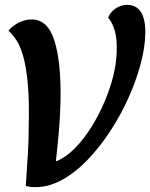

<svg xmlns="http://www.w3.org/2000/svg" viewBox="-20 -760 618 790"><path d="M126 10Q102 10 86 5Q91 -67 94.5 -123.5Q98 -180 98 -232Q101 -342 94.5 -413.5Q88 -485 75.5 -528.5Q63 -572 47 -595.5Q31 -619 15 -634Q29 -652 55.5 -666Q82 -680 110 -680Q177 -680 204.5 -591Q232 -502 229 -345Q228 -286 222.5 -222.5Q217 -159 210 -97H214Q254 -115 290 -152Q326 -189 356.5 -238Q387 -287 410 -341Q433 -395 446 -447.5Q459 -500 460 -545Q462 -600 452.5 -633Q443 -666 425 -688Q435 -712 457 -726Q479 -740 502 -740Q579 -740 578 -624Q577 -565 558.5 -496Q540 -427 508 -356Q476 -285 433 -219.5Q390 -154 340 -102Q290 -50 235.5 -20Q181 10 126 10Z"/></svg>

Font: Sansita Swashed Medium
Style: Regular
Weight: 500
Designer: Pablo Cosgaya
Foundry: Omnibus-Type
Version: Version 1.003; ttfautohint (v1.8.3)